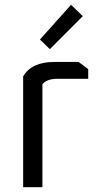

<svg xmlns="http://www.w3.org/2000/svg" viewBox="-20 -777 412 797"><path d="M76.1 0V-460Q111.3 -519.9 206.3 -519.9H306.2L346.2 -490V-449.8H217.1Q174.5 -449.8 156.1 -427.3V0ZM145.7 -612.8 274.9 -757.2 323.6 -709.9 187 -573Z"/></svg>

Font: Oxanium ExtraLight
Style: Regular
Weight: 200
Designer: Severin Meyer
Version: Version 2.000